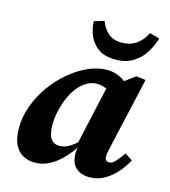

<svg xmlns="http://www.w3.org/2000/svg" viewBox="-112 -832 832 938"><g transform="rotate(15 304.0 -363.5)"><path d="M150 15Q115 15 88.5 0Q62 -15 47 -47Q32 -79 32 -129Q32 -185 52 -240.5Q72 -296 107 -345.5Q142 -395 186.5 -432.5Q231 -470 279.5 -492Q328 -514 374 -514Q399 -514 419 -508Q439 -502 456.5 -491Q474 -480 491 -464L434 -399Q411 -418 389 -427Q367 -436 344 -436Q331 -436 316.5 -431.5Q302 -427 287.5 -417.5Q273 -408 260 -394Q237 -370 220.5 -334.5Q204 -299 195 -260Q186 -221 186 -187Q186 -137 201.5 -116Q217 -95 244 -95Q261 -95 278 -101.5Q295 -108 314 -122.5Q333 -137 356 -159L358 -112H336Q313 -79 284.5 -49.5Q256 -20 222 -2.5Q188 15 150 15ZM426 15Q383 15 357.5 -8Q332 -31 331 -77Q331 -84 331.5 -90Q332 -96 333 -101.5Q334 -107 335 -112L325 -113L400 -450L427 -451L521 -521L569 -515L489 -162Q485 -143 482 -129.5Q479 -116 479 -105Q479 -93 484.5 -86.5Q490 -80 501 -80Q516 -80 530.5 -95.5Q545 -111 568 -143L606 -118Q587 -83 560.5 -53Q534 -23 500.5 -4Q467 15 426 15ZM400 -573Q349 -573 317 -593.5Q285 -614 268.5 -649Q252 -684 250 -727L301 -742Q314 -706 339.5 -683.5Q365 -661 407 -661Q451 -661 481.5 -682Q512 -703 531 -742L581 -728Q571 -693 549.5 -657Q528 -621 491 -597Q454 -573 400 -573Z"/></g></svg>

Font: Source Serif 4
Style: Bold Italic
Weight: 700
Italic angle: -12°
Designer: Frank Grießhammer
Foundry: Adobe Systems Incorporated
Version: Version 4.004;hotconv 1.0.116;makeotfexe 2.5.65601